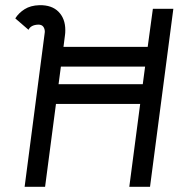

<svg xmlns="http://www.w3.org/2000/svg" viewBox="-20 -720 745 741"><path d="M649 -686 559 1H479L521 -319H196L154 1H75L152 -589L153 -597Q153 -609 147 -617Q141 -625 128 -625Q99 -624 90 -605L39 -649Q52 -670 75 -684.5Q98 -699 132 -700Q180 -701 206 -674.5Q232 -648 232 -604Q232 -592 231 -586L225 -539H550L570 -686ZM206 -395H531L540 -463H215Z"/></svg>

Font: Bellota
Style: Bold Italic
Weight: 700
Italic angle: -7.5°
Designer: Kemie Guaida
Foundry: Kemie Guaida
Version: Version 4.001